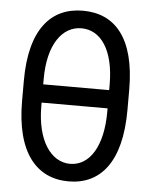

<svg xmlns="http://www.w3.org/2000/svg" viewBox="-53 -766 645 820"><g transform="rotate(5 270.0 -356.0)"><path d="M495.7 -315.3V-402C495.7 -623.6 407.7 -721.6 269.9 -721.6C133.5 -721.6 44 -623.6 44 -402V-315.3C44 -92.3 134.9 9.9 271.3 9.9C407.7 9.9 495.7 -92.3 495.7 -315.3ZM127.8 -299.7V-315.3H410.5V-299.7C410.5 -153.4 355.1 -65.3 271.3 -65.3C188.9 -65.3 127.8 -153.4 127.8 -299.7ZM127.8 -393.5V-417.6C127.8 -563.9 187.5 -646.3 269.9 -646.3C353.7 -646.3 410.5 -563.9 410.5 -417.6V-393.5Z"/></g></svg>

Font: Magic Ui Pro
Style: Regular
Weight: 400
Designer: Stefan Endress, Andreas Faust
Version: Version 1.000;FEAKit 1.0